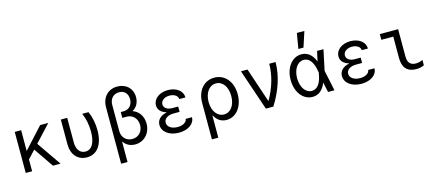

<svg xmlns="http://www.w3.org/2000/svg" viewBox="-65 -1533 5531 2439"><g transform="rotate(-15 2700.0 -313.5)"><path d="M92 0H176V-155L273 -259L450 0H550L329 -320L533 -540H426L176 -267V-540H92Z M1062 -540H979C1011 -470 1029 -384 1029 -295C1029 -149 981 -66 897 -66C826 -66 782 -124 782 -214V-540H698V-214C698 -78 777 10 897 10C1032 10 1113 -102 1113 -290C1113 -379 1095 -467 1062 -540Z M1377 -65H1381C1415 -17 1467 10 1531 10C1649 10 1737 -83 1737 -210C1737 -306 1686 -380 1605 -408C1661 -437 1695 -495 1695 -569C1695 -681 1614 -760 1498 -760C1375 -760 1293 -672 1293 -540V200H1377ZM1377 -207V-550C1377 -630 1426 -684 1501 -684C1570 -684 1615 -637 1615 -564C1615 -488 1567 -435 1497 -435H1458V-359H1514C1596 -359 1653 -297 1653 -213C1653 -128 1595 -66 1513 -66C1435 -66 1377 -123 1377 -207Z M2219 -402H2300C2300 -488 2219 -550 2107 -550C1994 -550 1912 -486 1912 -401C1912 -345 1948 -303 2017 -283V-279C1937 -262 1890 -215 1890 -149C1890 -57 1981 10 2107 10C2228 10 2315 -52 2315 -138H2232C2230 -95 2178 -64 2108 -64C2029 -64 1974 -103 1974 -156C1974 -208 2025 -244 2099 -244H2181V-314H2104C2038 -314 1994 -346 1994 -392C1994 -441 2042 -477 2109 -477C2171 -477 2217 -446 2219 -402Z M2576 -89C2609 -26 2663 10 2733 10C2860 10 2952 -108 2952 -270C2952 -435 2856 -550 2717 -550C2581 -550 2487 -439 2487 -280V200H2571V-89ZM2569 -270C2569 -390 2631 -474 2719 -474C2807 -474 2867 -391 2867 -270C2867 -149 2807 -66 2719 -66C2631 -66 2569 -150 2569 -270Z M3250 0H3348C3462 -179 3522 -366 3522 -540H3439C3439 -394 3394 -238 3309 -88H3305L3153 -540H3067Z M3863 -550C3739 -550 3648 -432 3648 -270C3648 -109 3739 10 3864 10C3943 10 4004 -39 4039 -132L4068 0H4152L4095 -270L4152 -540H4068L4039 -408C4004 -501 3943 -550 3863 -550ZM4008 -220C3987 -121 3939 -66 3874 -66C3792 -66 3733 -152 3733 -270C3733 -388 3792 -474 3874 -474C3939 -474 3987 -419 4008 -320L4018 -270ZM3978 -827H3879L3845 -625H3912Z M4619 -402H4700C4700 -488 4619 -550 4507 -550C4394 -550 4312 -486 4312 -401C4312 -345 4348 -303 4417 -283V-279C4337 -262 4290 -215 4290 -149C4290 -57 4381 10 4507 10C4628 10 4715 -52 4715 -138H4632C4630 -95 4578 -64 4508 -64C4429 -64 4374 -103 4374 -156C4374 -208 4425 -244 4499 -244H4581V-314H4504C4438 -314 4394 -346 4394 -392C4394 -441 4442 -477 4509 -477C4571 -477 4617 -446 4619 -402Z M5134 -540H4893V-465H5050V-181C5050 -56 5111 10 5227 10C5267 10 5303 2 5331 -13V-83C5301 -68 5271 -61 5241 -61C5169 -61 5134 -100 5134 -181Z"/></g></svg>

Font: CommitMono
Style: 400Regular
Weight: 400
Monospace: yes
Designer: Eigil Nikolajsen
Foundry: Eigil Nikolajsen
Version: Version 1.143